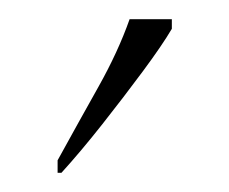

<svg xmlns="http://www.w3.org/2000/svg" viewBox="-20 -786 239 200"><path d="M40 -619Q62 -659 82.5 -695.5Q103 -732 115 -766H159V-756Q149 -739 129 -712Q109 -685 86.5 -656.5Q64 -628 44 -606H40Z"/></svg>

Font: Noto Serif Tamil Condensed Thin
Style: Italic
Weight: 100
Width: 3
Italic angle: -12°
Designer: Indian Type Foundry, Tom Grace, and the Monotype Design Team
Foundry: Monotype Imaging Inc.
Version: Version 2.003; ttfautohint (v1.8.4.7-5d5b)